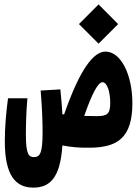

<svg xmlns="http://www.w3.org/2000/svg" viewBox="-20 -669 626 876"><path d="M393.6 4.9C513.2 2.9 584 -38.1 584 -197.8C584 -329.1 531.2 -433.6 461.4 -433.6C406.7 -433.6 344.7 -354 272.5 -147C270 -147.5 267.1 -147.5 264.6 -147.9C263.2 -177.7 260.3 -212.4 255.4 -261.2L165.5 -255.9C171.9 -177.7 174.3 -118.2 174.3 -66.4C174.3 27.3 163.6 47.9 134.8 47.9C110.8 47.9 98.1 34.2 98.1 -55.7C98.1 -100.6 99.6 -157.7 105 -220.7H16.6C7.8 -156.2 2 -87.4 2 -23.9C2 130.9 50.8 187 131.8 187C205.1 187 254.9 146 264.6 -5.4C308.1 2.4 339.8 5.9 393.6 4.9ZM429.7 -469.7 519 -559.1 429.7 -648.9 340.3 -559.1ZM364.3 -140.1C399.9 -242.7 427.7 -293.9 447.3 -293.9C470.2 -293.9 482.9 -247.1 482.9 -199.2C482.9 -150.4 469.7 -139.2 423.3 -139.2C400.4 -139.2 380.9 -139.6 364.3 -140.1Z"/></svg>

Font: Cascadia Mono NF
Style: Bold
Weight: 700
Monospace: yes
Designer: Aaron Bell
Foundry: Saja Typeworks
Version: Version 2404.023